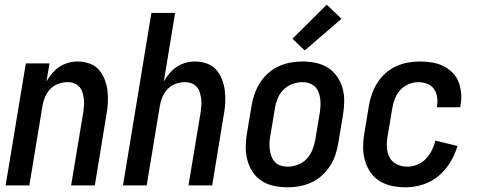

<svg xmlns="http://www.w3.org/2000/svg" viewBox="-20 -790 2040 818"><path d="M4 0 90 -520H191L178 -443Q188 -461 202 -477.5Q216 -494 233.5 -505.5Q251 -517 271 -522.5Q291 -528 310 -528Q337 -528 361 -519.5Q385 -511 401 -493Q417 -475 426 -451.5Q435 -428 438 -402.5Q441 -377 439.5 -351Q438 -325 433 -299L384 0H283L335 -313Q337 -327 338 -341.5Q339 -356 337 -370Q335 -384 331 -397Q327 -410 318 -420Q309 -430 296 -435Q283 -440 268 -440Q249 -440 229 -433Q209 -426 194.5 -411Q180 -396 172 -377Q164 -358 161 -339L105 0Z M504 0 625 -735H726L678 -443Q688 -461 702 -477.5Q716 -494 733.5 -505.5Q751 -517 771 -522.5Q791 -528 810 -528Q837 -528 861 -519.5Q885 -511 901 -493Q917 -475 926 -451.5Q935 -428 938 -402.5Q941 -377 939.5 -351Q938 -325 933 -299L884 0H783L835 -313Q837 -327 838 -341.5Q839 -356 837 -370Q835 -384 831 -397Q827 -410 818 -420Q809 -430 796 -435Q783 -440 768 -440Q749 -440 729 -433Q709 -426 694.5 -411Q680 -396 672 -377Q664 -358 661 -339L605 0Z M1205 8Q1175 8 1147 2Q1119 -4 1096 -18.5Q1073 -33 1057.5 -56Q1042 -79 1034.5 -106Q1027 -133 1027 -162.5Q1027 -192 1032 -221L1052 -341Q1056 -366 1065 -391Q1074 -416 1088.5 -438.5Q1103 -461 1123.5 -479Q1144 -497 1168.5 -508Q1193 -519 1218 -523.5Q1243 -528 1268 -528Q1298 -528 1326 -522Q1354 -516 1377 -501.5Q1400 -487 1416 -464Q1432 -441 1439.5 -414Q1447 -387 1446.5 -357.5Q1446 -328 1441 -299L1421 -179Q1417 -154 1408.5 -129Q1400 -104 1385 -81.5Q1370 -59 1350 -41Q1330 -23 1305.5 -12Q1281 -1 1255.5 3.5Q1230 8 1205 8ZM1205 -80Q1227 -80 1248.5 -88Q1270 -96 1286 -112.5Q1302 -129 1310.5 -150.5Q1319 -172 1323 -193L1343 -313Q1345 -328 1345.5 -343Q1346 -358 1344 -372Q1342 -386 1336.5 -399Q1331 -412 1321 -421.5Q1311 -431 1297.5 -435.5Q1284 -440 1269 -440Q1247 -440 1225.5 -432Q1204 -424 1187.5 -407.5Q1171 -391 1162.5 -369.5Q1154 -348 1151 -327L1131 -207Q1128 -192 1128 -177Q1128 -162 1130 -148Q1132 -134 1137.5 -121Q1143 -108 1152.5 -98.5Q1162 -89 1176 -84.5Q1190 -80 1205 -80ZM1278 -575 1226 -625 1372 -770 1435 -710Z M1708 8Q1678 8 1649.5 2Q1621 -4 1597.5 -18.5Q1574 -33 1558.5 -55.5Q1543 -78 1535 -105.5Q1527 -133 1527 -162.5Q1527 -192 1532 -221L1552 -341Q1556 -366 1565 -391Q1574 -416 1588.5 -438.5Q1603 -461 1623.5 -479Q1644 -497 1668.5 -508Q1693 -519 1718 -523.5Q1743 -528 1768 -528Q1794 -528 1819.5 -524Q1845 -520 1867 -509.5Q1889 -499 1906.5 -482Q1924 -465 1933 -442.5Q1942 -420 1944.5 -394.5Q1947 -369 1942 -343L1941 -333H1841L1842 -339Q1845 -359 1842 -378Q1839 -397 1828 -412Q1817 -427 1799 -433.5Q1781 -440 1762 -440Q1741 -440 1720 -431Q1699 -422 1684.5 -405.5Q1670 -389 1662 -368.5Q1654 -348 1651 -327L1631 -207Q1627 -184 1628.5 -160.5Q1630 -137 1640.5 -118Q1651 -99 1671.5 -89.5Q1692 -80 1716 -80Q1737 -80 1758 -88.5Q1779 -97 1794.5 -113.5Q1810 -130 1820 -150Q1830 -170 1835 -191L1929 -168Q1919 -133 1898.5 -99Q1878 -65 1848 -40Q1818 -15 1781 -3.5Q1744 8 1708 8Z"/></svg>

Font: Iosevka Term Curly Semibold
Style: Italic
Weight: 600
Italic angle: -9°
Designer: Belleve Invis
Foundry: Belleve Invis
Version: Version 32.3.0